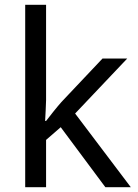

<svg xmlns="http://www.w3.org/2000/svg" viewBox="-20 -780 574 800"><path d="M172 -363V-760H85V0H172V-197L233 -250L419 0H525L293 -307L510 -536H407L236 -355C218 -335 184 -292 172 -276H168C169 -301 172 -342 172 -363Z"/></svg>

Font: Noto Sans Cuneiform
Style: Regular
Weight: 400
Designer: Monotype Design Team
Foundry: Monotype Imaging Inc.
Version: Version 2.001